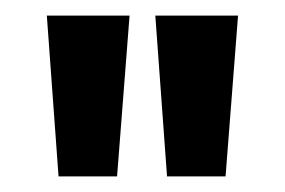

<svg xmlns="http://www.w3.org/2000/svg" viewBox="-20 -720 365 246"><path d="M40 -700H146L130 -494H55ZM179 -700H285L269 -494H194Z"/></svg>

Font: SVN-Bebas Neue
Style: Bold
Weight: 700
Designer: Ryoichi Tsunekawa
Foundry: Ryoichi Tsunekawa
Version: Version 1.300; ttfautohint (v1.7.9-c794)